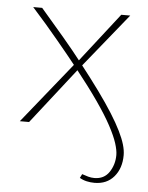

<svg xmlns="http://www.w3.org/2000/svg" viewBox="-47 -447 527 682"><g transform="rotate(5 216.5 -106.5)"><path d="M315 195Q301 195 287.5 192Q274 189 262 182L269 168Q280 172 291 175Q302 178 313 178Q348 178 366 151Q384 124 384 90Q384 73 376 48Q368 23 349 -12.5Q330 -48 297 -95.5Q264 -143 214 -206Q197 -228 177.5 -251.5Q158 -275 137 -300.5Q116 -326 93 -352.5Q70 -379 44 -408H76Q121 -356 159.5 -310.5Q198 -265 229 -225Q269 -174 299.5 -132Q330 -90 351 -56.5Q372 -23 385 3.5Q398 30 404 50.5Q410 71 410 88Q410 135 384.5 165Q359 195 315 195ZM32 0 210 -221 217 -227 358 -408H390L229 -209L223 -202L65 0Z"/></g></svg>

Font: Ysabeau Office Thin
Style: Regular
Weight: 250
Designer: Christian Thalmann (Catharsis Fonts)
Version: Version 2.001;gftools[0.9.30]; featfreeze: tnum,lnum,ss02